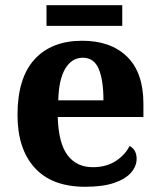

<svg xmlns="http://www.w3.org/2000/svg" viewBox="-20 -705 611 735"><path d="M306 10Q179 10 113 -62.5Q47 -135 47 -265Q47 -406 112 -477.5Q177 -549 295 -549Q404 -549 466.5 -488Q529 -427 529 -308V-257H201Q204 -157 238.5 -111Q273 -65 335 -65Q387 -65 423 -88.5Q459 -112 476 -146Q490 -139 496.5 -126.5Q503 -114 503 -97Q503 -69 482 -44.5Q461 -20 417.5 -5Q374 10 306 10ZM376 -321Q376 -398 358 -441Q340 -484 297 -484Q255 -484 230 -442.5Q205 -401 203 -321ZM158 -606V-685H448V-606Z"/></svg>

Font: Noto Serif Tamil
Style: Italic
Weight: 400
Italic angle: -12°
Designer: Indian Type Foundry, Tom Grace, and the Monotype Design Team
Foundry: Monotype Imaging Inc.
Version: Version 2.003